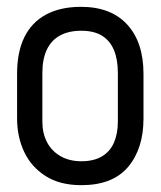

<svg xmlns="http://www.w3.org/2000/svg" viewBox="-20 -532 471 562"><path d="M400 -185V-316Q400 -408 352.5 -460Q305 -512 217 -512Q157 -512 115 -489.5Q73 -467 51.5 -423.5Q30 -380 30 -316V-185Q30 -132 50.5 -88Q71 -44 113 -17Q155 10 218 10Q310 10 355 -43.5Q400 -97 400 -185ZM325 -318V-176Q325 -141 313.5 -114.5Q302 -88 278 -74Q254 -60 218 -60Q183 -60 157 -75Q131 -90 117.5 -116Q104 -142 104 -176V-318Q104 -359 117 -386.5Q130 -414 155.5 -428Q181 -442 218 -442Q255 -442 278.5 -427.5Q302 -413 313.5 -385.5Q325 -358 325 -318Z"/></svg>

Font: Advent Pro Medium
Style: Regular
Weight: 500
Designer: VivaRado, Andreas Kalpakidis
Foundry: VivaRado, Andreas Kalpakidis
Version: Version 3.000